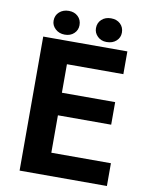

<svg xmlns="http://www.w3.org/2000/svg" viewBox="-91 -862 736 955"><g transform="rotate(10 277.5 -384.5)"><path d="M178 -677Q150 -677 131 -694.5Q112 -712 112 -736Q112 -763 131 -780Q150 -797 179 -797Q207 -797 225 -780Q243 -763 243 -736Q243 -711 225 -694Q207 -677 179 -677ZM389 -677Q362 -677 344 -694.5Q326 -712 326 -736Q326 -763 344.5 -780Q363 -797 392 -797Q421 -797 439 -780Q457 -763 457 -736Q457 -711 438.5 -694Q420 -677 390 -677ZM484 -390V-276H215V-87H516V28H75V-649H500V-534H215V-390Z"/></g></svg>

Font: LINE Seed Sans KR Bold
Style: Regular
Weight: 700
Designer: LINE BX Design & Sandoll Inc & Dalton Maag Ltd
Foundry: Sandoll Inc.
Version: Version 1.000